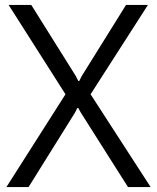

<svg xmlns="http://www.w3.org/2000/svg" viewBox="-20 -760 636 780"><path d="M246 -377 15 -740H107L288 -451L298 -431H302L312 -451L492 -740H581L348 -377L592 0H500L308 -303L298 -321H294L285 -303L96 0H6Z"/></svg>

Font: Encode Sans Condensed
Style: Regular
Weight: 400
Designer: Pablo Impallari, Andres Torresi
Foundry: Pablo Impallari, Andres Torresi
Version: Version 1.000; ttfautohint (v1.00) -l 8 -r 50 -G 200 -x 14 -